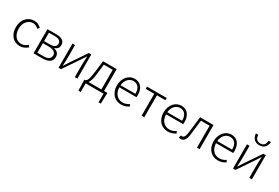

<svg xmlns="http://www.w3.org/2000/svg" viewBox="95 -2140 5329 3671"><g transform="rotate(30 2759.5 -304.5)"><path d="M300 13Q248 13 203.5 -5.5Q159 -24 126 -60Q93 -96 74.5 -148Q56 -200 56 -266Q56 -333 76 -385Q96 -437 130 -473Q164 -509 208.5 -528Q253 -547 303 -547Q357 -547 394 -527Q431 -507 459 -482L426 -442Q401 -465 371.5 -480.5Q342 -496 304 -496Q264 -496 230 -479Q196 -462 171 -432Q146 -402 131.5 -359.5Q117 -317 117 -266Q117 -215 130.5 -173Q144 -131 168 -100.5Q192 -70 226.5 -53.5Q261 -37 303 -37Q345 -37 380 -54.5Q415 -72 442 -96L470 -56Q435 -26 393 -6.5Q351 13 300 13Z M599 -533H794Q881 -533 931.5 -501.5Q982 -470 982 -401Q982 -351 956.5 -324Q931 -297 893 -285V-281Q914 -276 934.5 -266.5Q955 -257 970.5 -241.5Q986 -226 995.5 -204Q1005 -182 1005 -152Q1005 -74 949 -37Q893 0 800 0H599ZM775 -303Q855 -303 888.5 -327.5Q922 -352 922 -396Q922 -440 889.5 -464Q857 -488 784 -488H657V-303ZM790 -46Q946 -46 946 -155Q946 -203 904.5 -230Q863 -257 782 -257H657V-46Z M1151 -533H1208V-276Q1208 -233 1205.5 -181.5Q1203 -130 1201 -76H1206Q1222 -101 1243.5 -134Q1265 -167 1281 -192L1512 -533H1567V0H1510V-256Q1510 -301 1512.5 -352Q1515 -403 1517 -457H1512Q1496 -432 1474.5 -399Q1453 -366 1437 -342L1206 0H1151Z M1848 -277Q1843 -228 1836 -191.5Q1829 -155 1820.5 -127.5Q1812 -100 1803 -81.5Q1794 -63 1784 -50H2068V-484H1872ZM2200 -50V-15L2194 190H2144V0H1750V190H1699L1693 -15V-50H1715Q1727 -56 1738 -68Q1749 -80 1759 -105.5Q1769 -131 1778 -174.5Q1787 -218 1796 -286L1826 -533H2127V-50Z M2534 13Q2483 13 2437.5 -6Q2392 -25 2358.5 -61Q2325 -97 2305.5 -148.5Q2286 -200 2286 -266Q2286 -331 2305.5 -383Q2325 -435 2357.5 -471.5Q2390 -508 2432.5 -527.5Q2475 -547 2520 -547Q2617 -547 2671.5 -482Q2726 -417 2726 -299Q2726 -276 2723 -257H2345Q2346 -208 2360.5 -167.5Q2375 -127 2400.5 -97.5Q2426 -68 2461.5 -52Q2497 -36 2540 -36Q2583 -36 2617.5 -48.5Q2652 -61 2682 -82L2704 -39Q2672 -19 2632 -3Q2592 13 2534 13ZM2673 -303Q2673 -400 2632 -448.5Q2591 -497 2521 -497Q2488 -497 2458 -484Q2428 -471 2404.5 -446Q2381 -421 2365 -385Q2349 -349 2345 -303Z M2985 -484H2797V-533H3232V-484H3044V0H2985Z M3565 13Q3514 13 3468.5 -6Q3423 -25 3389.5 -61Q3356 -97 3336.5 -148.5Q3317 -200 3317 -266Q3317 -331 3336.5 -383Q3356 -435 3388.5 -471.5Q3421 -508 3463.5 -527.5Q3506 -547 3551 -547Q3648 -547 3702.5 -482Q3757 -417 3757 -299Q3757 -276 3754 -257H3376Q3377 -208 3391.5 -167.5Q3406 -127 3431.5 -97.5Q3457 -68 3492.5 -52Q3528 -36 3571 -36Q3614 -36 3648.5 -48.5Q3683 -61 3713 -82L3735 -39Q3703 -19 3663 -3Q3623 13 3565 13ZM3704 -303Q3704 -400 3663 -448.5Q3622 -497 3552 -497Q3519 -497 3489 -484Q3459 -471 3435.5 -446Q3412 -421 3396 -385Q3380 -349 3376 -303Z M3854 13Q3840 13 3831 11.5Q3822 10 3812 6L3825 -49Q3830 -47 3835.5 -46Q3841 -45 3848 -45Q3880 -45 3899 -76Q3918 -107 3926 -174Q3937 -265 3947.5 -353.5Q3958 -442 3969 -533H4265V0H4207V-484H4015Q4006 -403 3996.5 -322.5Q3987 -242 3977 -161Q3966 -72 3935.5 -29.5Q3905 13 3854 13Z M4669 13Q4618 13 4572.5 -6Q4527 -25 4493.5 -61Q4460 -97 4440.5 -148.5Q4421 -200 4421 -266Q4421 -331 4440.5 -383Q4460 -435 4492.5 -471.5Q4525 -508 4567.5 -527.5Q4610 -547 4655 -547Q4752 -547 4806.5 -482Q4861 -417 4861 -299Q4861 -276 4858 -257H4480Q4481 -208 4495.5 -167.5Q4510 -127 4535.5 -97.5Q4561 -68 4596.5 -52Q4632 -36 4675 -36Q4718 -36 4752.5 -48.5Q4787 -61 4817 -82L4839 -39Q4807 -19 4767 -3Q4727 13 4669 13ZM4808 -303Q4808 -400 4767 -448.5Q4726 -497 4656 -497Q4623 -497 4593 -484Q4563 -471 4539.5 -446Q4516 -421 4500 -385Q4484 -349 4480 -303Z M5003 -533H5060V-276Q5060 -233 5057.5 -181.5Q5055 -130 5053 -76H5058Q5074 -101 5095.5 -134Q5117 -167 5133 -192L5364 -533H5419V0H5362V-256Q5362 -301 5364.5 -352Q5367 -403 5369 -457H5364Q5348 -432 5326.5 -399Q5305 -366 5289 -342L5058 0H5003ZM5213 -635Q5167 -635 5136.5 -650Q5106 -665 5086.5 -689Q5067 -713 5058 -742Q5049 -771 5047 -799H5099Q5100 -775 5106 -752.5Q5112 -730 5125 -712.5Q5138 -695 5159.5 -684.5Q5181 -674 5213 -674Q5245 -674 5266.5 -684.5Q5288 -695 5301 -712.5Q5314 -730 5320 -752.5Q5326 -775 5327 -799H5379Q5377 -771 5368 -742Q5359 -713 5340 -689Q5321 -665 5290 -650Q5259 -635 5213 -635Z"/></g></svg>

Font: SpoqaHanSansJP-Light
Style: Regular
Weight: 300
Designer: [Source Han Sans]
Ryoko NISHIZUKA  (kana & ideographs); Paul D. Hunt (Latin, Greek & Cyrillic); Wenlong ZHANG  (bopomofo
Foundry: Spoqa (http://bi.spoqa.com)
Version: Version 1.002.20150607